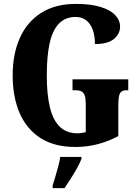

<svg xmlns="http://www.w3.org/2000/svg" viewBox="-20 -744 715 985"><path d="M367 10Q259 10 187.5 -36Q116 -82 80.5 -164.5Q45 -247 45 -358Q45 -466 81.5 -548.5Q118 -631 190.5 -677.5Q263 -724 370 -724Q445 -724 495.5 -708.5Q546 -693 571 -666.5Q596 -640 596 -607Q596 -571 565 -544.5Q534 -518 467 -518Q467 -561 455.5 -592Q444 -623 422 -640Q400 -657 368 -657Q315 -657 282 -622.5Q249 -588 234.5 -521.5Q220 -455 220 -358Q220 -262 235.5 -195.5Q251 -129 286 -94.5Q321 -60 379 -60Q387 -60 397.5 -61.5Q408 -63 420 -66V-210Q420 -236 415.5 -251.5Q411 -267 399.5 -274Q388 -281 367 -281H352V-337H638V-281H630Q612 -281 603 -274Q594 -267 590.5 -250.5Q587 -234 587 -206V-46Q534 -18 480 -4Q426 10 367 10ZM250 208Q256 188 264 162Q272 136 279 109Q286 82 289 61H398V71Q390 92 375 119Q360 146 343 172.5Q326 199 311 221H250Z"/></svg>

Font: Noto Serif Khmer ExtraCondensed Black
Style: Regular
Weight: 900
Width: 2
Designer: Danh Hong and the Monotype Design Team
Foundry: Monotype Imaging Inc.
Version: Version 2.004